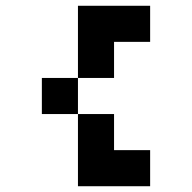

<svg xmlns="http://www.w3.org/2000/svg" viewBox="-20 -645 665 665"><path d="M250 0V-250H125V-375H250V-625H500V-500H375V-375H250V-250H375V-125H500V0Z"/></svg>

Font: Silkscreen
Style: Regular
Weight: 400
Designer: Jason Kottke
Foundry: Jason Kottke
Version: Version 1.001; ttfautohint (v1.8.4.7-5d5b)